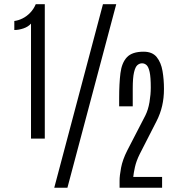

<svg xmlns="http://www.w3.org/2000/svg" viewBox="-20 -884 831 904"><path d="M235.4 0 464.8 -864.3H527.3L297.4 0ZM126 -231.4V-772.9Q112.8 -757.8 90.3 -750.2Q67.9 -742.7 47.4 -742.7V-785.2Q66.9 -787.6 86.4 -797.4Q106 -807.1 122.3 -824.2Q138.7 -841.3 148.4 -864.3H190.9V-231.4ZM543 0V-33.7Q543 -56.2 550 -94Q557.1 -131.8 579.1 -175.3L664.1 -339.8Q677.7 -366.7 683.8 -402.8Q689.9 -439 689.9 -471.7Q689.9 -520.5 684.6 -544.9Q679.2 -569.3 669.9 -577.6Q660.6 -585.9 648.9 -585.9Q637.2 -585.9 627.2 -577.6Q617.2 -569.3 611.1 -543.7Q605 -518.1 605 -466.8V-383.3H541V-422.4Q541 -490.7 547.1 -539.6Q553.2 -588.4 577.6 -614.5Q602.1 -640.6 656.2 -640.6Q697.3 -640.6 717.8 -615.2Q738.3 -589.8 745.1 -550Q752 -510.3 752 -465.3Q752 -422.4 743.4 -385.5Q734.9 -348.6 717.3 -314L638.2 -159.2Q621.6 -126 615.2 -96.7Q608.9 -67.4 607.4 -50.8H743.2V0Z"/></svg>

Font: AntonioLight
Style: Regular
Weight: 300
Designer: Vernon Adams
Foundry: Vernon Adams
Version: Version 1.002